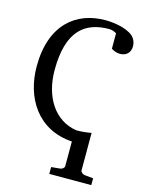

<svg xmlns="http://www.w3.org/2000/svg" viewBox="-132 -759 811 1060"><g transform="rotate(15 274.0 -229.0)"><path d="M330 157C330 167 317 176 308 177L256 182V221H496V182L446 177C438 176 423 167 423 157V-58C395 -53 371 -50 338 -50C211 -69 136 -187 136 -341C136 -565 231 -637 369 -637C385 -637 400 -631 411 -624V-536C424 -528 439 -520 461 -520C496 -520 520 -542 520 -578C520 -594 516 -608 508 -621C483 -661 401 -679 336 -679C172 -679 35 -576 35 -335C35 -158 130 3 330 16Z"/></g></svg>

Font: Veleka
Style: Regular
Weight: 400
Designer: Stefan Peev, Context Ltd, 2016; SIL International, 1997-2014.
Foundry: Stefan Peev, Context Ltd, 2016
Version: Version 1.000